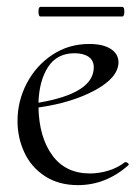

<svg xmlns="http://www.w3.org/2000/svg" viewBox="-20 -527 405 559"><path d="M346 -55Q349 -55 352.5 -52Q356 -49 354 -46Q288 12 207 12Q151 12 111 -14Q71 -40 51 -83Q31 -126 31 -175Q31 -233 58 -284.5Q85 -336 132.5 -367.5Q180 -399 240 -399Q280 -399 302.5 -384.5Q325 -370 325 -345Q324 -301 257 -264.5Q190 -228 92 -214Q94 -127 132.5 -74.5Q171 -22 242 -22Q268 -22 295 -30Q322 -38 344 -55ZM92 -228Q253 -255 253 -331Q253 -351 238 -361.5Q223 -372 197 -372Q146 -372 120 -332Q94 -292 92 -228ZM92 -493Q92 -507 98 -507H336Q342 -507 342 -493Q342 -479 336 -479H98Q92 -479 92 -493Z"/></svg>

Font: Cormorant Upright
Style: Regular
Weight: 400
Designer: Christian Thalmann (Catharsis Fonts)
Foundry: Catharsis Fonts
Version: Version 3.302